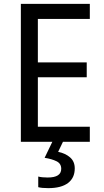

<svg xmlns="http://www.w3.org/2000/svg" viewBox="-20 -734 540 994"><path d="M445 0H88V-714H445V-636H176V-411H429V-334H176V-78H445ZM367 138Q367 187 332 213.5Q297 240 230 240Q196 240 178 235V180Q197 185 227 185Q297 185 297 140Q297 113 273 101Q249 89 211 83L251 0H306L281 52Q319 60 343 81Q367 102 367 138Z"/></svg>

Font: Noto Sans SemiCondensed
Style: Regular
Weight: 400
Width: 4
Designer: Monotype Design Team
Foundry: Monotype Imaging Inc.
Version: Version 2.013; ttfautohint (v1.8.4.7-5d5b)